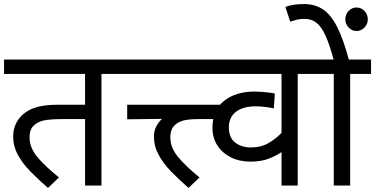

<svg xmlns="http://www.w3.org/2000/svg" viewBox="-20 -916 1852 948"><path d="M481 -551V0H400V-328H291Q230 -328 199.5 -322Q169 -316 150 -299Q126 -280 126 -237Q126 -188 163 -142.5Q200 -97 271 -40L217 12Q171 -28 131.5 -68Q92 -108 68.5 -151Q45 -194 45 -242Q45 -277 58.5 -305Q72 -333 93 -351Q122 -376 163 -387.5Q204 -399 272 -399H400V-551H0V-622H584V-551Z M570 -622H1065V-551H570ZM1081 -399V-328H965Q916 -328 889.5 -322Q863 -316 844 -299Q821 -279 821 -237Q821 -188 858 -142.5Q895 -97 965 -40L911 12Q865 -28 826 -68Q787 -108 763.5 -151Q740 -194 740 -242Q740 -270 752 -292.5Q764 -315 780 -329L608 -327V-399Z M1554 -551H1450V0H1370V-165Q1344 -147 1306.5 -132.5Q1269 -118 1216 -118Q1162 -118 1120 -139Q1078 -160 1053.5 -197.5Q1029 -235 1029 -286Q1029 -372 1086.5 -418Q1144 -464 1238 -464Q1251 -464 1270.5 -462.5Q1290 -461 1308.5 -459Q1327 -457 1337 -454L1332 -381Q1313 -385 1289 -388Q1265 -391 1242 -391Q1180 -391 1145 -364Q1110 -337 1110 -287Q1110 -236 1141.5 -212Q1173 -188 1218 -188Q1270 -188 1307.5 -210.5Q1345 -233 1370 -260V-551H983V-622H1554Z M1709 -551V0H1628V-551H1539V-622H1812V-551ZM1629 -615Q1608 -694 1587.5 -739.5Q1567 -785 1542 -804Q1517 -823 1483 -823Q1461 -823 1444 -818.5Q1427 -814 1413 -809L1389 -882Q1428 -896 1480 -896Q1534 -896 1573.5 -870.5Q1613 -845 1644.5 -783.5Q1676 -722 1704 -615ZM1685 -821Q1685 -845 1701.5 -862Q1718 -879 1740 -879Q1763 -879 1779.5 -862Q1796 -845 1796 -821Q1796 -797 1779.5 -780Q1763 -763 1740 -763Q1718 -763 1701.5 -780Q1685 -797 1685 -821Z"/></svg>

Font: Noto Sans Historical
Style: Regular
Weight: 400
Designer: Monotype Design Team
Foundry: Monotype Imaging Inc.
Version: Version 2.013; ttfautohint (v1.8.4.7-5d5b)